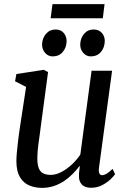

<svg xmlns="http://www.w3.org/2000/svg" viewBox="-20 -901 622 931"><path d="M183.5 10Q149.5 10 121.5 -2Q93.5 -14 76.8 -42Q60 -70 59.5 -118Q59.5 -135 61.2 -156.2Q63 -177.5 65.8 -201.2Q68.5 -225 71.5 -248.5Q74.5 -272 78 -293L106.5 -479.5L53 -507L59.5 -542L192.5 -562.5L213 -551.5L178 -289.5Q175.5 -268.5 172.5 -247.5Q169.5 -226.5 166.8 -206.8Q164 -187 162.5 -168.5Q161 -150 161 -134Q161 -102 168.5 -84.2Q176 -66.5 190.8 -59.8Q205.5 -53 225.5 -53Q251.5 -53 278.2 -67.2Q305 -81.5 329 -104Q353 -126.5 369.5 -151.5L424 -558H523.5L460 -87.5Q457.5 -69 461.8 -60.2Q466 -51.5 475 -51.5Q484.5 -51.5 496.2 -58.2Q508 -65 526 -82L538 -56.5Q533.5 -48.5 517.2 -32.8Q501 -17 476.5 -3.8Q452 9.5 421.5 9.5Q390.5 9.5 375.8 -7.5Q361 -24.5 363 -52Q362.5 -54.5 363 -59.2Q363.5 -64 364.2 -70.5Q365 -77 365.8 -83.5Q366.5 -90 367 -95.5L366 -96.5Q351 -76.5 332.2 -57.5Q313.5 -38.5 290.8 -23.2Q268 -8 241.2 1Q214.5 10 183.5 10ZM235 -627.5Q213.5 -627.5 198.5 -644.8Q183.5 -662 184 -686Q185 -716 203.2 -737Q221.5 -758 249 -758Q275 -758 289 -741.2Q303 -724.5 303 -702Q302.5 -670.5 284.2 -649Q266 -627.5 235 -627.5ZM420 -627.5Q398.5 -627.5 383.5 -644.8Q368.5 -662 369 -686Q370 -716 387.8 -737Q405.5 -758 433.5 -758Q459.5 -758 474 -741.2Q488.5 -724.5 488 -702Q487.5 -670.5 469.2 -649Q451 -627.5 420 -627.5ZM234.5 -881H487L478.5 -812.5H225.5Z"/></svg>

Font: Merriweather 28pt
Style: Italic
Weight: 400
Italic angle: -7.8°
Version: Version 2.101